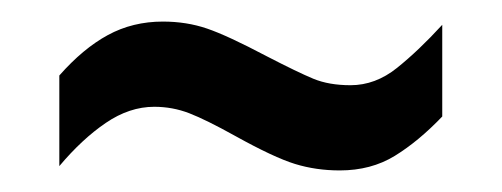

<svg xmlns="http://www.w3.org/2000/svg" viewBox="-20 -411 465 178"><path d="M35 -341Q57 -366 80 -378.5Q103 -391 131 -391Q153 -391 172 -384.5Q191 -378 227 -359Q256 -344 270.5 -338Q285 -332 305 -332Q328 -332 348 -348Q368 -364 390 -388V-303Q368 -280 346 -266.5Q324 -253 295 -253Q273 -253 253.5 -259Q234 -265 198 -285Q171 -300 155.5 -306Q140 -312 123 -312Q100 -312 78 -297Q56 -282 35 -257Z"/></svg>

Font: Noto Sans Gurmukhi ExtraCondensed Medium
Style: Regular
Weight: 500
Width: 2
Designer: Jelle Bosma - Monotype Design Team
Foundry: Monotype Imaging Inc.
Version: Version 2.004; ttfautohint (v1.8.4.7-5d5b)